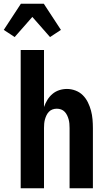

<svg xmlns="http://www.w3.org/2000/svg" viewBox="-52 -1001 572 1021"><path d="M58 0V-735H182V-432Q189 -452 200 -470Q211 -488 227 -501.5Q243 -515 263 -521.5Q283 -528 304 -528Q327 -528 349.5 -519.5Q372 -511 388.5 -494.5Q405 -478 415.5 -456.5Q426 -435 432 -412.5Q438 -390 440 -366.5Q442 -343 442 -320V0H318V-320Q318 -332 317 -343.5Q316 -355 313 -366Q310 -377 305 -387.5Q300 -398 292 -406.5Q284 -415 273 -419Q262 -423 250 -423Q238 -423 227 -419Q216 -415 208 -406.5Q200 -398 195 -387.5Q190 -377 187 -366Q184 -355 183 -343.5Q182 -332 182 -320V0ZM214 -804 120 -911 26 -804 -32 -842 59 -981H181L272 -842Z"/></svg>

Font: Iosevka Term Curly Extrabold
Style: Regular
Weight: 800
Designer: Belleve Invis
Foundry: Belleve Invis
Version: Version 32.3.0